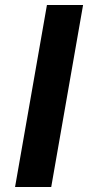

<svg xmlns="http://www.w3.org/2000/svg" viewBox="-20 -745 360 765"><path d="M311 -725.1 184.1 0H40L167 -725.1Z"/></svg>

Font: Stilu SemiBold
Style: Italic
Weight: 600
Italic angle: -10°
Designer: Genilson Lima Santos
Foundry: Genilson Lima Santos
Version: Version 1.200;PS 001.200;hotconv 1.0.88;makeotf.lib2.5.64775